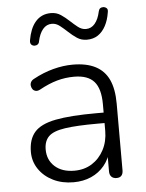

<svg xmlns="http://www.w3.org/2000/svg" viewBox="-53 -771 627 822"><g transform="rotate(-5 261.0 -360.0)"><path d="M230 8Q181 8 142.5 -11Q104 -30 81.5 -63Q59 -96 59 -137Q59 -191 86 -222Q113 -253 177 -265.5Q241 -278 353 -278H396V-233H354Q264 -233 213.5 -225.5Q163 -218 143 -198Q123 -178 123 -142Q123 -97 154 -69Q185 -41 238 -41Q281 -41 313.5 -61.5Q346 -82 365 -118Q384 -154 384 -200V-314Q384 -381 357 -411.5Q330 -442 271 -442Q233 -442 197.5 -432Q162 -422 122 -400Q111 -394 102.5 -396Q94 -398 89.5 -404Q85 -410 83.5 -418.5Q82 -427 86 -435Q90 -443 100 -448Q142 -471 185.5 -482.5Q229 -494 270 -494Q329 -494 367.5 -474Q406 -454 424.5 -414Q443 -374 443 -311V-25Q443 -10 436 -2Q429 6 415 6Q401 6 393 -2Q385 -10 385 -25V-117H395Q386 -78 363 -50Q340 -22 306 -7Q272 8 230 8ZM114 -589Q105 -590 100 -596Q95 -602 97 -614Q101 -638 109 -658Q117 -678 129.5 -692.5Q142 -707 158.5 -714.5Q175 -722 196 -722Q220 -722 238.5 -709.5Q257 -697 273.5 -681.5Q290 -666 306 -653.5Q322 -641 340 -641Q363 -641 378.5 -659.5Q394 -678 401 -711Q403 -720 408 -724Q413 -728 422 -728Q431 -727 436.5 -721.5Q442 -716 439 -703Q434 -671 421 -646.5Q408 -622 388 -608.5Q368 -595 340 -595Q316 -595 297.5 -607.5Q279 -620 262.5 -635.5Q246 -651 230 -663.5Q214 -676 196 -676Q173 -676 157.5 -657.5Q142 -639 135 -606Q134 -598 128.5 -593.5Q123 -589 114 -589Z"/></g></svg>

Font: Nunito ExtraLight Light
Style: Regular
Weight: 300
Version: Version 3.602